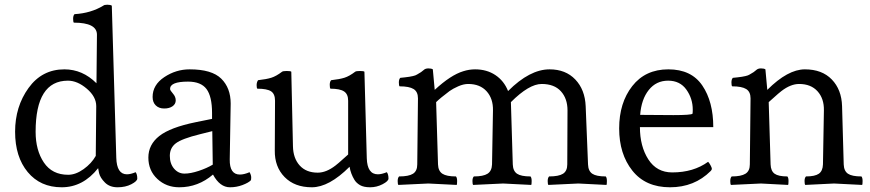

<svg xmlns="http://www.w3.org/2000/svg" viewBox="-20 -784 3687 814"><path d="M131 -225Q131 -147 166 -95Q201 -43 269 -43Q301 -43 334.5 -67Q368 -91 386 -123L388 -334Q388 -374 348 -408Q308 -442 268 -442Q131 -442 131 -225ZM400 -50 396 -71Q332 10 241.5 10Q151 10 97.5 -54.5Q44 -119 44 -225.5Q44 -332 101 -411Q158 -490 253 -490Q330 -490 389 -431L391 -637Q391 -688 293 -688Q290 -691 290 -704.5Q290 -718 296 -724Q365 -728 418 -760Q422 -764 435 -764Q448 -764 454 -760L473 -115Q475 -45 518 -45Q534 -45 555 -54Q562 -45 562 -27Q562 -16 537 -3Q512 10 478.5 10Q445 10 425 -10Q405 -30 400 -50Z M810 -266 879 -280V-305Q879 -375 855.5 -406.5Q832 -438 777 -438Q701 -438 701 -407Q701 -401 713 -387.5Q725 -374 725 -358.5Q725 -343 711.5 -333.5Q698 -324 676 -324Q654 -324 640.5 -337Q627 -350 627 -373Q627 -424 676.5 -457Q726 -490 784 -490Q878 -490 918 -450.5Q958 -411 958 -345Q958 -343 954 -108Q953 -44 997 -44Q1015 -44 1038 -54Q1045 -42 1045 -31.5Q1045 -21 1043 -19Q1033 -9 1008 0.5Q983 10 955 10Q912 10 883 -44Q820 10 740 10Q685 10 647 -25.5Q609 -61 609 -116Q609 -171 655.5 -207.5Q702 -244 810 -266ZM882 -86 880 -228 828 -215Q751 -196 725.5 -176.5Q700 -157 700 -123.5Q700 -90 718 -69Q736 -48 762 -48Q788 -48 822.5 -59.5Q857 -71 882 -86Z M1462 -77Q1375 10 1302 10Q1229 10 1186.5 -33.5Q1144 -77 1145 -146L1146 -357Q1146 -386 1129 -397Q1112 -408 1071 -408Q1068 -411 1068 -423Q1068 -435 1074 -444Q1110 -448 1130.5 -454.5Q1151 -461 1176 -480Q1180 -483 1196 -483Q1212 -483 1215 -480L1222 -164Q1223 -113 1250.5 -82.5Q1278 -52 1327 -52Q1363 -52 1402 -82Q1415 -92 1433.5 -109Q1452 -126 1456 -129V-357Q1456 -385 1438.5 -396.5Q1421 -408 1381 -408Q1378 -411 1378 -424.5Q1378 -438 1384 -444Q1420 -448 1440.5 -454.5Q1461 -461 1486 -480Q1490 -483 1506 -483Q1522 -483 1525 -480L1535 -113Q1537 -45 1582 -45Q1598 -45 1620 -54Q1627 -45 1627 -27Q1627 -16 1602 -3Q1577 10 1549.5 10Q1522 10 1506.5 1Q1491 -8 1483 -21Q1467 -47 1462 -77Z M1796 -6 1669 0Q1666 -3 1666 -16.5Q1666 -30 1672 -36Q1713 -36 1731 -47.5Q1749 -59 1749 -87L1752 -367Q1752 -395 1733.5 -406.5Q1715 -418 1674 -418Q1671 -421 1671 -434.5Q1671 -448 1677 -454Q1681 -454 1696 -456Q1711 -458 1715 -458.5Q1719 -459 1730.5 -461.5Q1742 -464 1748 -468Q1768 -479 1775.5 -486.5Q1783 -494 1796 -494Q1809 -494 1815 -490L1823 -403Q1891 -466 1944 -482Q1969 -490 1994 -490Q2044 -490 2080.5 -465.5Q2117 -441 2134 -398Q2226 -490 2310 -490Q2378 -490 2419 -447Q2460 -404 2463 -334L2473 -87Q2474 -59 2491 -47.5Q2508 -36 2548 -36Q2553 -31 2553 -16.5Q2553 -2 2551 0L2432 -6L2305 0Q2302 -3 2302 -16.5Q2302 -30 2308 -36Q2349 -36 2367 -47.5Q2385 -59 2385 -87L2386 -316Q2386 -366 2358 -397Q2330 -428 2276.5 -428Q2223 -428 2146 -351L2154 -87Q2155 -59 2172 -47.5Q2189 -36 2229 -36Q2234 -31 2234 -16.5Q2234 -2 2232 0L2113 -6L1986 0Q1983 -3 1983 -16.5Q1983 -30 1989 -36Q2029 -36 2047 -47.5Q2065 -59 2066 -87L2070 -316Q2071 -366 2043 -397Q2015 -428 1965 -428Q1945 -428 1922.5 -418Q1900 -408 1886 -398Q1846 -368 1829 -351L1837 -87Q1838 -59 1855.5 -47.5Q1873 -36 1913 -36Q1918 -31 1918 -16.5Q1918 -2 1916 0Z M2993 -59Q2924 10 2820.5 10Q2717 10 2661 -60.5Q2605 -131 2605 -239.5Q2605 -348 2660.5 -419Q2716 -490 2813.5 -490Q2911 -490 2957.5 -421.5Q3004 -353 3004 -245H2693Q2693 -164 2728.5 -108.5Q2764 -53 2830 -53Q2920 -53 2982 -98Q2986 -95 2992 -84Q2998 -73 2998 -68.5Q2998 -64 2993 -59ZM2694 -297 2835 -296Q2911 -296 2916 -302Q2917 -307 2917 -319Q2917 -366 2890 -404Q2863 -442 2812.5 -442Q2762 -442 2730.5 -402.5Q2699 -363 2694 -297Z M3233 -403Q3320 -490 3392.5 -490Q3465 -490 3506.5 -447Q3548 -404 3550 -334L3557 -87Q3558 -59 3575 -47.5Q3592 -36 3632 -36Q3637 -31 3637 -16.5Q3637 -2 3635 0L3516 -6L3394 0Q3391 -3 3391 -16.5Q3391 -30 3397 -36Q3435 -36 3451.5 -47.5Q3468 -59 3469 -87L3473 -316Q3474 -366 3446 -397Q3418 -428 3368 -428Q3332 -428 3293 -398Q3280 -388 3261.5 -371Q3243 -354 3239 -351L3247 -87Q3248 -59 3264 -47.5Q3280 -36 3318 -36Q3323 -31 3323 -16.5Q3323 -2 3321 0L3206 -6L3079 0Q3076 -3 3076 -16.5Q3076 -30 3082 -36Q3122 -36 3140.5 -47.5Q3159 -59 3159 -87L3162 -367Q3162 -395 3143.5 -406.5Q3125 -418 3084 -418Q3081 -421 3081 -434.5Q3081 -448 3087 -454Q3091 -454 3106 -456Q3121 -458 3125 -458.5Q3129 -459 3140.5 -461.5Q3152 -464 3158 -468Q3178 -479 3185.5 -486.5Q3193 -494 3206 -494Q3219 -494 3225 -490Z"/></svg>

Font: Esteban
Style: Regular
Weight: 400
Designer: Angelica Diaz Rivera
Foundry: Angelica Diaz Rivera
Version: Version 1.002